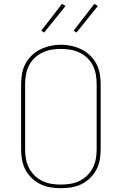

<svg xmlns="http://www.w3.org/2000/svg" viewBox="-20 -981 640 1009"><path d="M300 8Q272 8 244.5 3.5Q217 -1 192.5 -13Q168 -25 147.5 -44.5Q127 -64 114 -88.5Q101 -113 96 -140Q91 -167 91 -195V-540Q91 -568 96 -595Q101 -622 114 -646.5Q127 -671 147.5 -690.5Q168 -710 193 -722Q218 -734 245 -740Q272 -746 300 -746Q328 -746 355 -740Q382 -734 407 -722Q432 -710 452.5 -690.5Q473 -671 486 -646.5Q499 -622 504 -595Q509 -568 509 -540V-195Q509 -167 504 -140Q499 -113 486 -88.5Q473 -64 452.5 -44.5Q432 -25 407.5 -13Q383 -1 355.5 3.5Q328 8 300 8ZM300 -11Q325 -11 350 -15Q375 -19 397.5 -30Q420 -41 438 -58.5Q456 -76 467.5 -98.5Q479 -121 483.5 -145.5Q488 -170 488 -195V-540Q488 -565 483.5 -590Q479 -615 467.5 -637.5Q456 -660 437.5 -677.5Q419 -695 396 -705.5Q373 -716 348 -720Q323 -724 298 -724Q273 -724 248.5 -719.5Q224 -715 201.5 -704Q179 -693 161 -675.5Q143 -658 132 -636Q121 -614 116.5 -589.5Q112 -565 112 -540V-195Q112 -170 116.5 -145.5Q121 -121 132.5 -98.5Q144 -76 162 -58.5Q180 -41 202.5 -30Q225 -19 250 -15Q275 -11 300 -11ZM382 -810 367 -820 476 -961 494 -949ZM212 -810 197 -820 306 -961 324 -949Z"/></svg>

Font: Iosevka Curly Thin Extended
Style: Regular
Weight: 100
Width: 7
Monospace: yes
Designer: Belleve Invis
Foundry: Belleve Invis
Version: Version 11.1.0; ttfautohint (v1.8.3)